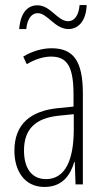

<svg xmlns="http://www.w3.org/2000/svg" viewBox="-20 -730 416 760"><path d="M56 -615H84C88 -658 107 -678 129 -678C168 -678 197 -615 251 -615C289 -615 321 -646 323 -710H295C292 -670 275 -646 250 -646C207 -646 181 -709 128 -709C88 -709 61 -678 56 -615ZM184 -539C147 -539 106 -527 72 -506L86 -476C123 -498 156 -506 182 -506C245 -506 271 -468 271 -356V-308L210 -302C100 -291 37 -238 37 -133C37 -59 73 10 156 10C228 10 259 -38 274 -89H276L279 0H308V-359C308 -487 272 -539 184 -539ZM212 -272 272 -278V-218C272 -100 240 -21 162 -21C108 -21 75 -61 75 -134C75 -218 119 -262 212 -272Z"/></svg>

Font: Noto Sans Georgian ExtraCondensed ExtraLight
Style: Regular
Weight: 200
Width: 2
Designer: Monotype Design Team, Akaki Razmadze
Foundry: Google LLC
Version: Version 2.005